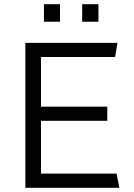

<svg xmlns="http://www.w3.org/2000/svg" viewBox="-20 -889 633 909"><path d="M536 -686 525 -619H174V-384H488V-317H174V-67H532L545 0H100V-686ZM264 -786H188V-869H264ZM446 -786H369V-869H446Z"/></svg>

Font: Chivo Light
Style: Regular
Weight: 300
Designer: Hector Gatti
Foundry: Omnibus-Type
Version: Version 1.007